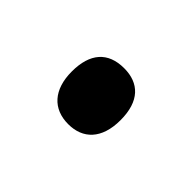

<svg xmlns="http://www.w3.org/2000/svg" viewBox="-40 -224 337 337"><g transform="rotate(45 128.5 -55.5)"><path d="M68 -56C68 -11 91 14 129 14C165 14 189 -9 189 -56C189 -103 166 -125 129 -125C89 -125 68 -101 68 -56Z"/></g></svg>

Font: Noto Sans Devanagari ExtraCondensed Medium
Style: Regular
Weight: 500
Width: 2
Designer: Jelle Bosma - Monotype Design Team
Foundry: Monotype Imaging Inc.
Version: Version 2.004